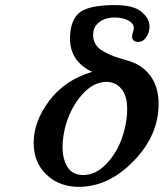

<svg xmlns="http://www.w3.org/2000/svg" viewBox="-20 -720 636 746"><path d="M110.8 -165Q110.8 -248 171.4 -328.6Q231.9 -409.2 337.9 -440.9Q252 -481.9 252 -569.8Q252 -635.7 284.2 -667Q319.3 -700.2 425.8 -700.2Q499 -700.2 530 -674.1Q561 -647.9 561 -616.2Q561 -595.2 548.6 -576.2Q536.1 -557.1 517.1 -557.1Q493.2 -557.1 493.2 -579.1Q493.2 -584 496.6 -595Q500 -606 500 -610.8Q500 -628.9 478.5 -640.4Q457 -651.9 425.8 -651.9Q388.7 -651.9 365.2 -633.5Q341.8 -615.2 341.8 -585Q341.8 -547.9 371.8 -526.9Q401.9 -505.9 451.4 -491.9Q501 -478 517.1 -467.8Q596.2 -419.9 596.2 -315.9Q596.2 -193.8 499 -94Q401.9 5.9 286.1 5.9Q210 5.9 160.4 -41.5Q110.8 -88.9 110.8 -165ZM223.1 -148.9Q223.1 -102.1 242.2 -71Q261.2 -40 303.2 -40Q352.1 -40 393.1 -83Q434.1 -126 454.1 -184.1Q474.1 -242.2 474.1 -295.9Q474.1 -347.7 451.7 -374.8Q429.2 -401.9 394 -401.9Q347.2 -401.9 306.6 -360.4Q266.1 -318.8 244.6 -261Q223.1 -203.1 223.1 -148.9Z"/></svg>

Font: CMU Serif
Style: BoldItalic
Weight: 700
Italic angle: -14.04°
Version: Version 0.7.0